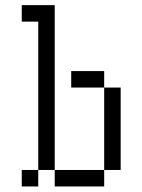

<svg xmlns="http://www.w3.org/2000/svg" viewBox="-20 -832 540 728"><path d="M62.5 -187.5H125V-125H62.5ZM187.5 -187.5H375V-125H187.5V-187.5H125V-750H62.5V-812.5H187.5ZM375 -500H437.5V-187.5H375ZM250 -562.5H375V-500H250Z"/></svg>

Font: HE신이문
Style: regular
Weight: 500
Monospace: yes
Designer: Taeyun An (WindowsTiger)
Version: v1.1